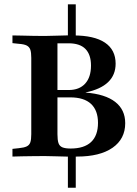

<svg xmlns="http://www.w3.org/2000/svg" viewBox="-20 -738 644 905"><path d="M300 146.8V-16.9H337.1V146.8ZM300 -558.1V-717.7H337.1V-558.1ZM291.1 0Q273.4 0 245.6 -1.2Q217.7 -2.4 191.1 -2.4Q166.1 -2.4 137.5 -2Q108.9 -1.6 82.7 -1.2Q56.5 -0.8 38.7 0V-36.3L68.5 -39.5Q93.5 -41.9 106 -48Q118.5 -54 123 -67.3Q127.4 -80.6 127.4 -105.6V-465.3Q127.4 -490.3 123 -503.6Q118.5 -516.9 106 -523.4Q93.5 -529.8 68.5 -531.5L38.7 -534.7V-571Q56.5 -571 82.7 -570.2Q108.9 -569.4 137.5 -569Q166.1 -568.5 191.1 -568.5Q217.7 -568.5 245.6 -569.8Q273.4 -571 291.1 -571H325Q424.2 -571 474.6 -537.1Q525 -503.2 525 -437.9Q525 -384.7 489.5 -350.8Q454 -316.9 383.9 -302.4V-301.6Q475.8 -294.4 523 -257.7Q570.2 -221 570.2 -157.3Q570.2 -83.1 510.5 -41.5Q450.8 0 342.7 0ZM312.9 -37.9Q376.6 -37.9 409.3 -68.5Q441.9 -99.2 441.9 -158.9Q441.9 -217.7 408.9 -248.4Q375.8 -279 311.3 -279H218.5V-313.7H304Q354 -313.7 381.5 -344Q408.9 -374.2 408.9 -429Q408.9 -480.6 382.7 -507.3Q356.5 -533.9 303.2 -533.9H250.8V-105.6Q250.8 -78.2 255.6 -63.7Q260.5 -49.2 274.2 -43.5Q287.9 -37.9 312.9 -37.9Z"/></svg>

Font: Playfair 9pt
Style: Bold
Weight: 700
Designer: Claus Eggers Sørensen
Foundry: Claus Eggers Sørensen
Version: Version 2.203